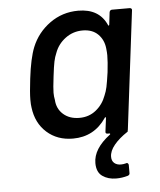

<svg xmlns="http://www.w3.org/2000/svg" viewBox="-51 -562 661 794"><g transform="rotate(-5 279.0 -164.5)"><path d="M448 128Q454 128 456 136V169V171Q456 178 448 181Q424 188 400 188Q366 188 342.5 171.5Q319 155 319 117Q319 58 389 5Q391 4 390.5 2Q390 0 388 0H380Q370 0 372 -10L379 -65Q379 -68 377 -68.5Q375 -69 374 -66Q324 8 236 8Q171 8 127.5 -31Q84 -70 76 -135Q74 -146 74 -168Q74 -196 81 -254Q91 -338 109 -383Q133 -442 185 -479.5Q237 -517 303 -517Q390 -517 421 -447Q422 -444 423.5 -444.5Q425 -445 426 -448L432 -499Q434 -509 443 -509H516Q521 -509 523.5 -506Q526 -503 525 -499L465 -10L463 0H462Q427 23 406.5 48Q386 73 386 97Q386 114 396.5 123Q407 132 424 132Q434 132 445 129ZM402 -253Q407 -296 407 -323Q407 -334 405 -352Q401 -388 377.5 -411Q354 -434 314 -434Q274 -434 242.5 -410.5Q211 -387 198 -351Q191 -335 187 -316Q183 -297 178 -255Q172 -206 172 -188Q172 -172 175 -158Q177 -121 203 -98Q229 -75 270 -75Q310 -75 339 -98.5Q368 -122 381 -158Q388 -174 392 -192.5Q396 -211 402 -253Z"/></g></svg>

Font: Barlow Medium
Style: Italic
Weight: 500
Italic angle: -7°
Designer: Jeremy Tribby
Foundry: Tribby Type
Version: Version 1.408